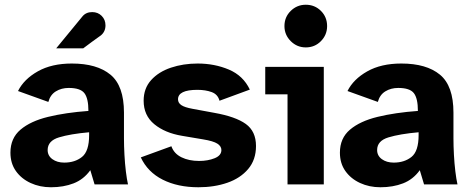

<svg xmlns="http://www.w3.org/2000/svg" viewBox="-20 -778 1983 810"><path d="M195 12Q148 12 109 -6Q70 -24 47 -56.5Q24 -89 24 -134Q24 -195 66.5 -231Q109 -267 183 -285Q257 -303 353 -310Q353 -363 336 -385Q319 -407 270 -407Q239 -407 215.5 -392.5Q192 -378 184 -348L56 -394Q81 -444 139.5 -477Q198 -510 283 -510Q389 -510 446 -463Q503 -416 503 -303V-194Q503 -162 505 -125Q507 -88 511 -55Q515 -22 520 0H379L361 -60Q333 -21 290.5 -4.5Q248 12 195 12ZM251 -92Q296 -92 326 -116Q356 -140 356 -208V-220Q277 -213 229 -198.5Q181 -184 181 -145Q181 -121 201 -106.5Q221 -92 251 -92ZM217 -574Q245 -608 272.5 -641.5Q300 -675 328 -709Q343 -727 369 -727Q393 -727 409 -711Q425 -695 425 -671Q425 -645 406 -629Q387 -616 368.5 -602Q350 -588 331 -574Z M817 12Q730 12 666.5 -20Q603 -52 574 -114L703 -161Q714 -130 745.5 -114.5Q777 -99 820 -99Q857 -99 885.5 -110.5Q914 -122 914 -145Q914 -161 897 -172Q880 -183 837 -190L748 -205Q676 -217 631 -254Q586 -291 586 -353Q586 -405 617.5 -440Q649 -475 701 -492.5Q753 -510 814 -510Q885 -510 945.5 -484.5Q1006 -459 1034 -400L906 -353Q899 -380 873 -389.5Q847 -399 813 -399Q731 -399 731 -359Q731 -344 745 -334.5Q759 -325 792 -319L884 -302Q974 -286 1017 -255Q1060 -224 1060 -162Q1060 -104 1027 -65Q994 -26 939 -7Q884 12 817 12Z M1270 -578Q1233 -578 1206.5 -604.5Q1180 -631 1180 -668Q1180 -706 1206.5 -732Q1233 -758 1270 -758Q1308 -758 1334 -732Q1360 -706 1360 -668Q1360 -631 1334 -604.5Q1308 -578 1270 -578ZM1193 0V-380H1099V-496H1346V0Z M1585 12Q1538 12 1499 -6Q1460 -24 1437 -56.5Q1414 -89 1414 -134Q1414 -195 1456.5 -231Q1499 -267 1573 -285Q1647 -303 1743 -310Q1743 -363 1726 -385Q1709 -407 1660 -407Q1629 -407 1605.5 -392.5Q1582 -378 1574 -348L1446 -394Q1471 -444 1529.5 -477Q1588 -510 1673 -510Q1779 -510 1836 -463Q1893 -416 1893 -303V-194Q1893 -162 1895 -125Q1897 -88 1901 -55Q1905 -22 1910 0H1769L1751 -60Q1723 -21 1680.5 -4.5Q1638 12 1585 12ZM1641 -92Q1686 -92 1716 -116Q1746 -140 1746 -208V-220Q1667 -213 1619 -198.5Q1571 -184 1571 -145Q1571 -121 1591 -106.5Q1611 -92 1641 -92Z"/></svg>

Font: Atkinson Hyperlegible
Style: Bold
Weight: 700
Designer: Elliott Scott, Megan Eiswerth, Linus Boman, Theodore Petrosky
Foundry: Braille Institute
Version: Version 1.006; ttfautohint (v1.8.3)